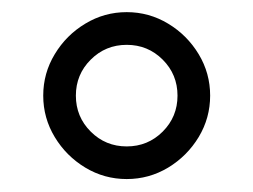

<svg xmlns="http://www.w3.org/2000/svg" viewBox="-20 -712 409 310"><path d="M49.8 -557.6Q49.8 -593.8 68.4 -624.5Q86.9 -655.3 117.7 -673.8Q148.4 -692.4 184.6 -692.4Q220.7 -692.4 251.5 -673.8Q282.2 -655.3 300.8 -624.5Q319.3 -593.8 319.3 -557.6Q319.3 -521.5 300.8 -490.7Q282.2 -460 251.5 -441.4Q220.7 -422.9 184.6 -422.9Q148.4 -422.9 117.7 -441.4Q86.9 -460 68.4 -490.7Q49.8 -521.5 49.8 -557.6ZM266.6 -557.6Q266.6 -591.8 242.7 -615.7Q218.8 -639.6 184.6 -639.6Q150.4 -639.6 126.5 -615.7Q102.5 -591.8 102.5 -557.6Q102.5 -523.4 126.5 -499.5Q150.4 -475.6 184.6 -475.6Q218.8 -475.6 242.7 -499.5Q266.6 -523.4 266.6 -557.6Z"/></svg>

Font: jf-openhuninn-1.0
Style: Regular
Weight: 400
Designer: [Kosugi Maru]
      Designed by Motoya company      

      [Varela Round]
      Joe Prince(Latin component); Avraham Co
Foundry: justfont CO.,LTD.
Version: 1.0